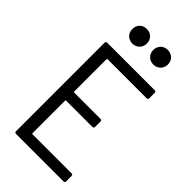

<svg xmlns="http://www.w3.org/2000/svg" viewBox="-277 -974 1042 1042"><g transform="rotate(45 244.5 -452.5)"><path d="M182 -793C214 -793 238 -817 238 -849C238 -882 214 -905 182 -905C149 -905 126 -882 126 -849C126 -817 149 -793 182 -793ZM343 -793C375 -793 399 -817 399 -849C399 -882 375 -905 343 -905C310 -905 287 -882 287 -849C287 -817 310 -793 343 -793ZM457 -648V-690C457 -696 453 -700 447 -700H82C76 -700 72 -696 72 -690V-10C72 -4 76 0 82 0H447C453 0 457 -4 457 -10V-52C457 -58 453 -62 447 -62H147C145 -62 143 -64 143 -66V-316C143 -318 145 -320 147 -320H349C355 -320 359 -324 359 -330V-372C359 -378 355 -382 349 -382H147C145 -382 143 -384 143 -386V-634C143 -636 145 -638 147 -638H447C453 -638 457 -642 457 -648Z"/></g></svg>

Font: Barlow Semi Condensed
Style: Regular
Weight: 400
Width: 4
Designer: Jeremy Tribby
Foundry: Tribby Type
Version: Version 1.422;hotconv 1.0.109;makeotfexe 2.5.65596